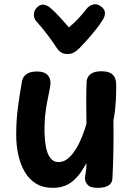

<svg xmlns="http://www.w3.org/2000/svg" viewBox="-20 -892 642 924"><path d="M233 12Q187 12 153.5 -8.5Q120 -29 99 -65Q78 -101 68 -147Q58 -193 58 -243Q58 -314 66.5 -377.5Q75 -441 86 -502Q89 -521 106.5 -534.5Q124 -548 158 -548Q193 -548 209 -531Q225 -514 223 -488Q219 -458 212 -426.5Q205 -395 199.5 -355Q194 -315 194 -258Q195 -219 201 -185.5Q207 -152 222 -132Q237 -112 261 -112Q287 -112 308 -130Q329 -148 346 -176Q363 -204 375.5 -236Q388 -268 396 -296Q395 -353 395 -405.5Q395 -458 397 -501Q399 -522 416 -535.5Q433 -549 467 -549Q496 -549 511.5 -540.5Q527 -532 533 -517.5Q539 -503 539 -485Q539 -471 539 -451Q539 -431 537.5 -408Q536 -385 533.5 -361Q531 -337 526 -314Q527 -223 525.5 -156.5Q524 -90 521 -33Q520 -10 501.5 1Q483 12 450 12Q415 12 402 -2.5Q389 -17 389 -32Q389 -42 391 -52.5Q393 -63 394.5 -76.5Q396 -90 396 -107Q385 -87 371 -66Q357 -45 338 -27Q319 -9 293.5 1.5Q268 12 233 12ZM397 -850Q408 -864 427 -870Q446 -876 466 -861Q484 -848 485 -832Q486 -816 476 -799Q463 -777 441.5 -750Q420 -723 398.5 -699Q377 -675 363 -661Q348 -646 335 -639Q322 -632 304 -632Q287 -632 274 -640Q261 -648 252 -663Q238 -685 212 -720Q186 -755 156 -788Q144 -801 143 -819.5Q142 -838 156 -854Q173 -872 189.5 -869.5Q206 -867 219 -857Q241 -839 266 -811.5Q291 -784 312 -760Q325 -771 340 -785.5Q355 -800 370 -817Q385 -834 397 -850Z"/></svg>

Font: Playpen Sans SemiBold
Style: Regular
Weight: 600
Designer: Laura Meseguer, Veronika Burian, José Scaglione
Foundry: TypeTogether
Version: Version 1.001